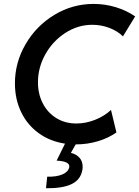

<svg xmlns="http://www.w3.org/2000/svg" viewBox="-20 -748 728 1005"><path d="M376 7.8 351.1 52.2Q378.4 58.6 395.5 77.1Q412.6 95.7 412.6 124.5Q412.6 135.3 410.6 144.5Q400.9 193.8 353.8 216.1Q306.6 238.3 220.7 237.3L227.1 176.8Q276.4 178.2 306.9 164.8Q337.4 151.4 342.3 127.9Q342.8 126 342.8 122.6Q342.8 96.2 276.4 92.8L320.3 3.9Q240.7 -8.3 181.4 -51.8Q122.1 -95.2 90.1 -162.6Q58.1 -230 58.1 -311.5Q58.1 -420.9 114 -516.8Q169.9 -612.8 264.6 -670.2Q359.4 -727.5 470.2 -727.5Q530.3 -727.5 586.7 -710.2Q643.1 -692.9 687.5 -662.1L623.5 -557.6Q596.2 -585 553.2 -601.6Q510.3 -618.2 463.4 -618.2Q387.7 -618.2 322 -575.7Q256.3 -533.2 217.5 -463.9Q178.7 -394.5 178.7 -317.4Q178.7 -255.9 204.1 -206.8Q229.5 -157.7 275.1 -129.6Q320.8 -101.6 379.4 -101.6Q428.7 -101.6 477.1 -120.6Q525.4 -139.6 561 -172.4L589.4 -54.7Q546.9 -24.9 491.7 -8.5Q436.5 7.8 377.4 7.8Z"/></svg>

Font: Reddit Sans Fudge SmBold Italic
Style: Regular
Weight: 600
Italic angle: -11.25°
Designer: Stephen Hutchings
Version: Version 1.013